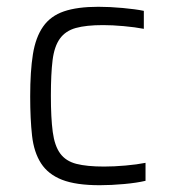

<svg xmlns="http://www.w3.org/2000/svg" viewBox="-20 -538 499 566"><path d="M409 -5Q384 1 346 4.5Q308 8 274 8Q204 8 163 -8Q122 -24 101 -56.5Q80 -89 74.5 -138Q69 -187 69 -254Q69 -328 77 -378Q85 -428 107 -459.5Q129 -491 168.5 -504.5Q208 -518 270 -518Q303 -518 341.5 -514.5Q380 -511 404 -506V-453Q378 -458 344.5 -461Q311 -464 284 -464Q234 -464 203.5 -455.5Q173 -447 156.5 -424Q140 -401 135 -360.5Q130 -320 130 -256Q130 -190 135.5 -149Q141 -108 157.5 -85.5Q174 -63 205 -55Q236 -47 287 -47Q316 -47 350 -50Q384 -53 409 -58Z"/></svg>

Font: Azeri Sans Light
Style: Regular
Weight: 300
Designer: Hector Gatti & Omnibus-Type (original fonts) / Cristiano Sobral (main changes and remastering)
Version: Version 1.000; ttfautohint (v1.6)